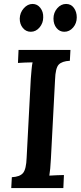

<svg xmlns="http://www.w3.org/2000/svg" viewBox="-20 -953 409 973"><path d="M337 -700 334 -645Q294 -643 277.5 -625.5Q261 -608 259 -549L238 -149Q235 -91 230 -63Q247 -64 269 -65Q291 -66 304 -66L301 0H37L40 -55Q81 -57 97 -76.5Q113 -96 115 -154L136 -553Q138 -578 140 -601Q142 -624 145 -637Q128 -637 106 -636Q84 -635 71 -634L74 -700ZM136 -792Q112 -792 96 -811Q80 -830 80 -859Q81 -889 100.5 -911Q120 -933 145 -933Q169 -933 184.5 -913Q200 -893 199 -865Q199 -836 180.5 -814Q162 -792 136 -792ZM306 -792Q282 -792 266.5 -811Q251 -830 251 -859Q251 -889 270 -911Q289 -933 315 -933Q340 -933 354.5 -913Q369 -893 369 -865Q369 -835 350.5 -813.5Q332 -792 306 -792Z"/></svg>

Font: Lora SemiBold
Style: Italic
Weight: 600
Italic angle: -3°
Designer: Olga Karpushina, Alexei Vanyashin (Cyrillic)
Foundry: Cyreal
Version: Version 3.011; ttfautohint (v1.8.4.7-5d5b)